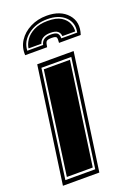

<svg xmlns="http://www.w3.org/2000/svg" viewBox="-159 -720 543 773"><g transform="rotate(-20 112.5 -333.0)"><path d="M144 -666Q203 -666 233.5 -631.5Q264 -597 247 -546H154Q156 -564 153 -569.5Q150 -575 132 -575Q114 -575 109.5 -569Q105 -563 103 -546H9Q7 -580 24.5 -607Q42 -634 73.5 -650Q105 -666 144 -666ZM142 -652Q93 -652 59 -626Q25 -600 23 -560H91Q97 -589 134 -589Q154 -589 161.5 -582.5Q169 -576 169 -560H237Q245 -600 218 -626Q191 -652 142 -652ZM141 -645Q178 -645 198 -632.5Q218 -620 225.5 -602Q233 -584 231 -567H176Q175 -581 165.5 -588.5Q156 -596 135 -596Q95 -596 86 -567H31Q33 -584 45 -602Q57 -620 81 -632.5Q105 -645 141 -645ZM-28 0 42 -495H198L128 0ZM-11 -18H117L181 -476H53ZM-1 -28 60 -467H172L110 -28Z"/></g></svg>

Font: Alumni Sans Collegiate One
Style: Italic
Weight: 400
Italic angle: -8°
Designer: Robert E. Leuschke
Foundry: Robert E. Leuschke
Version: Version 1.100